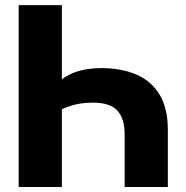

<svg xmlns="http://www.w3.org/2000/svg" viewBox="-20 -748 746 768"><path d="M385.7 -475.6Q464.8 -475.6 524.7 -450.2Q584.5 -424.8 617.9 -370.4Q651.4 -315.9 651.4 -227.5V0H478.5V-212.4Q478.5 -272.5 450 -304.9Q421.4 -337.4 350.6 -337.4Q299.3 -337.4 259 -323.5Q218.8 -309.6 191.4 -291V-400.9Q236.3 -443.8 281.7 -459.7Q327.1 -475.6 385.7 -475.6ZM227.5 -727.5V0H54.7V-727.5Z"/></svg>

Font: Inter 18pt ExtraBold
Style: Regular
Weight: 800
Designer: Rasmus Andersson
Foundry: rsms
Version: Version 4.001;git-66647c0bb